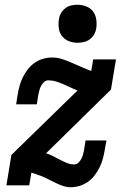

<svg xmlns="http://www.w3.org/2000/svg" viewBox="-20 -780 540 808"><path d="M277 8Q262 8 248 3.5Q234 -1 221 -7Q208 -13 195.5 -19.5Q183 -26 170.5 -32Q158 -38 144.5 -42.5Q131 -47 117 -52L112 -53L103 0H7L28 -128L306 -399Q291 -405 276.5 -412Q262 -419 247 -425.5Q232 -432 216 -437Q200 -442 183 -442Q173 -442 165 -434.5Q157 -427 152.5 -418Q148 -409 145.5 -399.5Q143 -390 141 -380L135 -341H48L54 -380Q57 -399 62 -417.5Q67 -436 75.5 -453.5Q84 -471 96.5 -487.5Q109 -504 125.5 -515.5Q142 -527 161 -532.5Q180 -538 199 -538Q221 -538 242.5 -531Q264 -524 284 -515Q304 -506 324 -497.5Q344 -489 364 -481L372 -530H468L447 -403L174 -135Q189 -130 203 -123Q217 -116 231 -108.5Q245 -101 260.5 -94.5Q276 -88 292 -88Q302 -88 310 -95.5Q318 -103 322.5 -112Q327 -121 329.5 -130.5Q332 -140 334 -150L340 -189H428L421 -150Q418 -131 413 -112.5Q408 -94 399.5 -76.5Q391 -59 378.5 -42.5Q366 -26 349.5 -14.5Q333 -3 314 2.5Q295 8 277 8ZM306 -600Q287 -600 269.5 -607Q252 -614 241 -628Q230 -642 227.5 -661Q225 -680 228 -699Q230 -713 237 -725Q244 -737 255 -745.5Q266 -754 279.5 -757Q293 -760 306 -760Q325 -760 343 -753Q361 -746 371.5 -732Q382 -718 385 -699Q388 -680 385 -661Q383 -647 376 -635Q369 -623 357.5 -614.5Q346 -606 332.5 -603Q319 -600 306 -600Z"/></svg>

Font: Iosevka Slab
Style: Bold Italic
Weight: 700
Italic angle: -9°
Monospace: yes
Designer: Belleve Invis
Foundry: Belleve Invis
Version: Version 11.1.0; ttfautohint (v1.8.3)